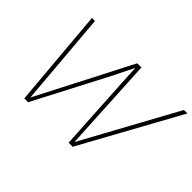

<svg xmlns="http://www.w3.org/2000/svg" viewBox="-119 -935 1210 1210"><g transform="rotate(45 485.5 -330.0)"><path d="M177 0 120 -660H147L200 -31L524 -660H561L595 -29L940 -660H971L608 0H572L543 -498L536 -629H535L465 -488L211 0Z"/></g></svg>

Font: Work Sans ExtraLight
Style: Italic
Weight: 200
Italic angle: -13°
Designer: Wei Huang
Foundry: Wei Huang
Version: Version 2.012; ttfautohint (v1.8.3)